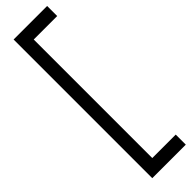

<svg xmlns="http://www.w3.org/2000/svg" viewBox="-310 -780 891 891"><g transform="rotate(-45 135.0 -335.0)"><path d="M50 120V-790H116V120ZM50 120V54H270V120ZM50 -724V-790H270V-724Z"/></g></svg>

Font: Akshar Light Light
Style: Regular
Weight: 300
Version: Version 1.100